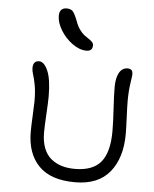

<svg xmlns="http://www.w3.org/2000/svg" viewBox="-58 -985 765 952"><g transform="rotate(5 325.0 -509.5)"><path d="M351.1 -736.8Q316.4 -736.8 280.5 -762.7Q244.6 -788.6 221.9 -826.2Q199.2 -863.8 199.2 -897Q199.2 -937 235.8 -937Q255.4 -937 265.6 -926.3Q275.9 -915.5 290 -878.9Q298.3 -855 310.8 -837.6Q323.2 -820.3 335 -811.5Q346.7 -802.7 357.4 -795.9Q368.2 -789.1 374.5 -782Q380.9 -774.9 380.9 -766.1Q380.9 -736.8 351.1 -736.8ZM351.1 -82Q229.5 -82 170.2 -143.1Q110.8 -204.1 110.8 -312Q110.8 -341.3 113.5 -394Q116.2 -446.8 116.2 -463.9Q116.2 -512.7 110.1 -544.9Q104 -577.1 97.9 -595.2Q91.8 -613.3 91.8 -627.9Q91.8 -664.1 122.1 -664.1Q147 -664.1 165.5 -622.1Q184.1 -580.1 184.1 -493.2Q184.1 -467.8 180.4 -405.5Q176.8 -343.3 176.8 -314Q176.8 -269 189.7 -236.3Q202.6 -203.6 226.1 -184.6Q249.5 -165.5 278.8 -156.7Q308.1 -147.9 344.2 -147.9Q433.6 -147.9 473.9 -196.8Q514.2 -245.6 514.2 -350.1Q514.2 -394.5 510 -461.7Q505.9 -528.8 505.9 -569.8Q505.9 -615.7 520.8 -641.4Q535.6 -667 562 -667Q575.2 -667 581.5 -660.9Q587.9 -654.8 587.9 -639.2Q587.9 -632.3 582 -593.3Q576.2 -554.2 576.2 -505.9Q576.2 -479.5 578.6 -425.3Q581.1 -371.1 581.1 -342.8Q581.1 -222.7 523.4 -152.3Q465.8 -82 351.1 -82Z"/></g></svg>

Font: Shantell Sans Irregular Bouncy
Style: Regular
Weight: 300
Designer: Stephen Nixon, Anya Danilova, Shantell Martin
Foundry: Arrow Type
Version: Version 1.006;[9816181b4]